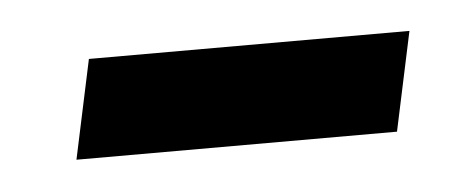

<svg xmlns="http://www.w3.org/2000/svg" viewBox="-24 -360 356 145"><g transform="rotate(-5 153.5 -287.5)"><path d="M289 -325 273 -250H30L46 -325Z"/></g></svg>

Font: Nacelle
Style: Italic
Weight: 400
Italic angle: -12°
Designer: Sora Sagano
Foundry: Sora Sagano
Version: Version 1.000;FEAKit 1.0